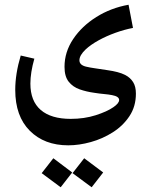

<svg xmlns="http://www.w3.org/2000/svg" viewBox="-20 -413 637 805"><path d="M364.3 372.1 284.2 313 333 250.5 412.6 310.1ZM234.4 372.1 154.8 313 203.6 250.5 282.7 310.1ZM266.1 196.3Q166 196.3 105 135.3Q43.9 74.2 43.9 -36.1Q43.9 -103.5 66.9 -180.2L124 -167Q107.4 -108.4 107.4 -62.5Q107.4 10.7 150.9 48.1Q194.3 85.4 276.4 85.4Q333.5 85.4 381.3 70.1Q429.2 54.7 455.1 36.6Q479.5 20 479.5 6.3Q479.5 -8.8 449.7 -14.2Q435.1 -17.1 415.8 -18.8Q396.5 -20.5 375.5 -23.9Q342.8 -28.3 314.2 -38.3Q285.6 -48.3 268.1 -70.3Q250.5 -92.3 250.5 -132.8Q250.5 -194.8 286.6 -249Q322.8 -303.2 383.8 -341.6Q444.8 -379.9 519 -393.1L537.6 -295.9Q501.5 -289.1 463.6 -275.4Q425.8 -261.7 393.1 -243.7Q360.4 -225.6 339.4 -206.1Q313 -181.2 313 -160.2Q313 -140.6 339.8 -133.8Q358.4 -129.4 376.2 -127Q394 -124.5 431.2 -118.7Q453.1 -115.7 471.9 -110.8Q490.7 -106 505.9 -98.1Q526.4 -87.4 538.1 -68.8Q549.8 -50.3 549.8 -20.5Q549.8 33.2 522.9 73.7Q496.1 114.3 453.1 141.6Q410.2 168.9 360.8 182.6Q311.5 196.3 266.1 196.3Z"/></svg>

Font: Markazi Text SemiBold
Style: Regular
Weight: 600
Designer: Borna Izadpanah (Arabic designer), Fiona Ross (Arabic design director) and Florian Runge (Latin designer)
Foundry: Borna Izadpanah and Florian Runge
Version: Version 1.001; ttfautohint (v1.8.3)